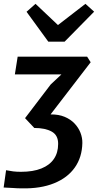

<svg xmlns="http://www.w3.org/2000/svg" viewBox="-20 -860 524 1027"><path d="M97.5 147.5Q72 147.5 48 145.5Q24 143.5 -0.5 143L12.5 50.5Q32.5 54.5 50.8 56.8Q69 59 92 59Q157 59 201.2 41.2Q245.5 23.5 268.2 -9.8Q291 -43 291 -90Q291.5 -136.5 256.8 -156Q222 -175.5 163.5 -175.5L114 -228L251 -408L308.5 -462H59.5L74.5 -557H446L465 -527L250.5 -248Q294 -248.5 326 -235Q358 -221.5 379 -199.2Q400 -177 410.5 -149.8Q421 -122.5 420.5 -95Q419 -19 380.2 36Q341.5 91 269.5 120.2Q197.5 149.5 97.5 147.5ZM238.5 -637 122 -797 170 -839.5 290 -726 437 -839.5 483.5 -797.5 325.5 -637Z"/></svg>

Font: Merriweather Sans Medium
Style: Italic
Weight: 500
Italic angle: -7.5°
Designer: Eben Sorkin
Foundry: Eben Sorkin
Version: Version 2.001